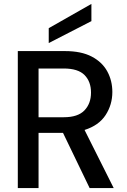

<svg xmlns="http://www.w3.org/2000/svg" viewBox="-20 -961 648 981"><path d="M71 0V-700H312Q395 -700 448.5 -672Q502 -644 528 -596.5Q554 -549 554 -491Q554 -426 519.5 -373Q485 -320 412 -297L561 0H438L302 -282H177V0ZM177 -362H306Q378 -362 411.5 -397Q445 -432 445 -488Q445 -544 412 -577.5Q379 -611 305 -611H177ZM229 -741V-817L447 -941V-853Z"/></svg>

Font: DeepMind Sans Medium
Style: Regular
Weight: 500
Designer: Jonny Pinhorn / Modifications: Colophon Foundry
Foundry: Colophon Foundry
Version: Version 1.002; ttfautohint (v1.8.2)